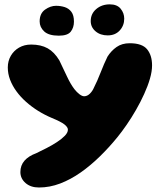

<svg xmlns="http://www.w3.org/2000/svg" viewBox="-20 -641 733 874"><path d="M157.5 212.5Q119.6 212.5 96.2 192.1Q72.8 171.6 72.8 142.2Q72.8 111.8 91.4 90.5Q110 69.2 144.8 56.5Q167.1 45.9 192.2 33Q217.4 20.1 239.4 5.7Q261.5 -8.8 275.3 -23.1Q289.1 -37.5 289.1 -50.8Q289.1 -62.1 273.1 -74.7Q257 -87.2 215.8 -104.1Q183.4 -117.8 153.6 -136.3Q123.9 -154.9 98.8 -177.2Q73.6 -199.6 55 -225.1Q36.4 -250.5 25.9 -278Q15.5 -305.5 15.5 -334Q15.5 -363.1 29.2 -386.9Q42.9 -410.6 66.9 -424.4Q90.9 -438.2 121.8 -438.2Q166.2 -438.2 196.9 -421.1Q227.5 -404 250.2 -365.9Q269.4 -326.4 285.2 -292.3Q301.1 -258.2 318.9 -234.9Q329.6 -221.2 341.7 -212Q353.8 -202.8 363 -202.8Q377.1 -202.8 389.1 -214.6Q401.1 -226.5 407.5 -241.9Q422.8 -271.8 438.1 -311.2Q453.5 -350.8 469.2 -383Q485.9 -409.6 510.5 -426.9Q535.1 -444.2 570.4 -444.2Q627.2 -444.2 649.8 -416.5Q672.2 -388.8 672.2 -343.4Q672.2 -316 662.5 -282.6Q652.8 -249.2 636.2 -212.9Q619.8 -176.6 599.2 -140.9Q578.8 -105.2 556.6 -73.1Q534.5 -41 513.9 -15.8Q476.6 30 434.4 71.2Q392.2 112.5 346.8 144.4Q301.4 176.2 253.8 194.4Q206.1 212.5 157.5 212.5ZM247.9 -478.6Q202 -478.6 181.2 -497.9Q160.5 -517.2 160.5 -543.6Q160.5 -579.5 184.9 -597.1Q209.4 -614.6 235.1 -614.6Q256 -614.6 274.8 -608.6Q293.5 -602.5 305.1 -586.9Q316.6 -571.4 316.6 -542.6Q316.6 -515.6 302.2 -497.1Q287.9 -478.6 247.9 -478.6ZM470.4 -479.9Q436.5 -479.9 414.8 -498.6Q393 -517.2 393 -545.1Q393 -578.4 418.1 -599.8Q443.2 -621.2 479.8 -621.2Q513 -621.2 529.2 -601.3Q545.5 -581.4 545.5 -556Q545.5 -524.6 524.9 -502.2Q504.4 -479.9 470.4 -479.9Z"/></svg>

Font: Gluten Thin
Style: Regular
Weight: 100
Designer: Tyler Finck
Foundry: Etcetera Type Company
Version: Version 1.300